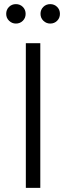

<svg xmlns="http://www.w3.org/2000/svg" viewBox="-20 -909 320 929"><path d="M57 -795Q38 -795 24 -808.5Q10 -822 10 -842Q10 -862 23.5 -875.5Q37 -889 57 -889Q77 -889 90.5 -875.5Q104 -862 104 -842Q104 -822 90.5 -808.5Q77 -795 57 -795ZM223 -795Q204 -795 190 -808.5Q176 -822 176 -842Q176 -862 189.5 -875.5Q203 -889 223 -889Q243 -889 256.5 -875.5Q270 -862 270 -842Q270 -822 256.5 -808.5Q243 -795 223 -795ZM105 0V-700H175V0Z"/></svg>

Font: Overpass Light
Style: Regular
Weight: 300
Designer: Delve Withrington, Thomas Jockin
Foundry: Delve Fonts
Version: Version 3.000;DELV;Overpass